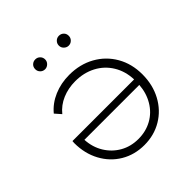

<svg xmlns="http://www.w3.org/2000/svg" viewBox="-190 -846 989 989"><g transform="rotate(-45 304.5 -351.0)"><path d="M553 -261Q553 -185 520.5 -124.5Q488 -64 431 -30Q374 4 303 4Q232 4 175.5 -29.5Q119 -63 86.5 -123Q54 -183 54 -259L55 -273H504Q502 -334 473 -381.5Q444 -429 394.5 -455Q345 -481 283 -481Q232 -481 188.5 -462.5Q145 -444 116 -408L87 -441Q121 -482 172.5 -504Q224 -526 284 -526Q362 -526 423 -492Q484 -458 518.5 -398Q553 -338 553 -261ZM503 -234H103Q106 -178 133 -134Q160 -90 204 -65Q248 -40 303 -40Q358 -40 402 -64.5Q446 -89 472.5 -133.5Q499 -178 503 -234ZM181 -670Q181 -686 191.5 -696Q202 -706 217 -706Q232 -706 242.5 -695.5Q253 -685 253 -670Q253 -655 242 -644.5Q231 -634 217 -634Q202 -634 191.5 -644.5Q181 -655 181 -670ZM353 -670Q353 -685 363.5 -695.5Q374 -706 389 -706Q404 -706 414.5 -696Q425 -686 425 -670Q425 -655 414.5 -644.5Q404 -634 389 -634Q375 -634 364 -644.5Q353 -655 353 -670Z"/></g></svg>

Font: Montserrat Atlas Light
Style: Regular
Weight: 300
Designer: Julieta Ulanovsky
Foundry: Julieta Ulanovsky
Version: Version 7.200